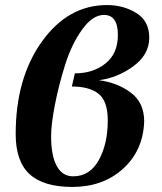

<svg xmlns="http://www.w3.org/2000/svg" viewBox="-20 -727 642 759"><path d="M550 -247Q546 -132 466.5 -60Q387 12 266 12Q152 12 97 -38.5Q42 -89 42 -197Q42 -418 145.5 -562.5Q249 -707 403 -707Q468 -707 519 -675.5Q570 -644 570 -578Q570 -511 507 -465Q444 -419 371 -410Q445 -400 497.5 -360.5Q550 -321 550 -247ZM269 -30Q335 -30 370.5 -94Q406 -158 406 -251Q406 -327 370 -356Q334 -385 264 -385L276 -437Q348 -437 397 -476Q446 -515 446 -589Q446 -668 391 -668Q346 -668 304.5 -610Q263 -552 237.5 -471Q212 -390 197 -312.5Q182 -235 182 -188Q182 -113 204 -71.5Q226 -30 269 -30Z"/></svg>

Font: GFS Artemisia
Style: Bold Italic
Weight: 700
Italic angle: -12°
Designer: Designed by Takis Katsoulidis and George D. Matthiopoulos.
Foundry: Designed by Takis Katsoulidis and George D. Matthiopoulos.
Version: Version 1.0